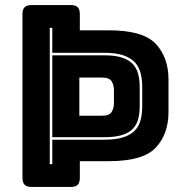

<svg xmlns="http://www.w3.org/2000/svg" viewBox="-20 -740 732 760"><path d="M260 0H105Q86 0 77.5 -8.5Q69 -17 69 -36V-684Q69 -703 77.5 -711.5Q86 -720 105 -720H260Q279 -720 287.5 -711.5Q296 -703 296 -684V-620H411Q547 -620 597 -566Q647 -512 647 -425V-297Q647 -210 597 -156Q547 -102 411 -102H296V-36Q296 -17 287.5 -8.5Q279 0 260 0ZM177 -90H187V-187H393Q440 -187 469.5 -197Q499 -207 515 -224.5Q531 -242 537 -266.5Q543 -291 543 -320V-395Q543 -424 537 -449Q531 -474 515 -492Q499 -510 469.5 -520.5Q440 -531 393 -531H187V-630H177ZM187 -197V-521H393Q437 -521 464.5 -511.5Q492 -502 507 -485Q522 -468 527.5 -445Q533 -422 533 -395V-320Q533 -293 527.5 -270.5Q522 -248 507 -231.5Q492 -215 464.5 -206Q437 -197 393 -197ZM294 -433V-282H384Q413 -282 422 -297Q431 -312 431 -331V-384Q431 -403 422 -418Q413 -433 384 -433Z"/></svg>

Font: Bungee Inline
Style: Regular
Weight: 400
Designer: David Jonathan Ross
Foundry: David Jonathan Ross
Version: Version 1.001;PS 1.0;hotconv 1.0.72;makeotf.lib2.5.5900